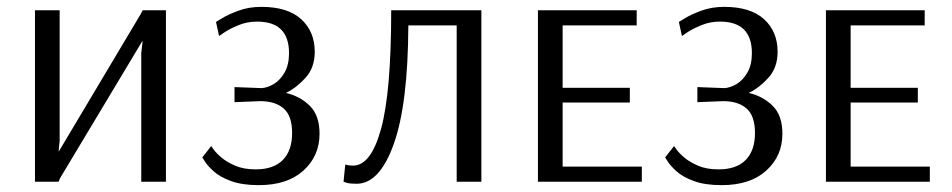

<svg xmlns="http://www.w3.org/2000/svg" viewBox="-20 -530 2776 560"><path d="M82 0V-500H154V-120L151 -89H152L391 -490L396 -500H464V0H392V-375L396 -410H395L155 -10L151 0Z M735 10Q686 10 653.5 -2Q621 -14 603 -30.5Q585 -47 577.5 -59Q570 -71 570 -71L596 -104Q596 -104 603.5 -93.5Q611 -83 626.5 -70Q642 -57 666.5 -46.5Q691 -36 726 -36Q778 -36 805 -63.5Q832 -91 832 -142Q832 -192 807.5 -213.5Q783 -235 739 -235L664 -232V-276L743 -273Q760 -274 778.5 -285Q797 -296 810 -318.5Q823 -341 823 -375Q823 -467 730 -467Q701 -467 675.5 -456.5Q650 -446 634.5 -435.5Q619 -425 619 -425L610 -466Q610 -466 628 -477Q646 -488 676 -499Q706 -510 742 -510Q819 -510 858.5 -474Q898 -438 898 -379Q898 -333 871.5 -303.5Q845 -274 814 -259Q856 -249 884 -221Q912 -193 912 -140Q912 -75 865 -32.5Q818 10 735 10Z M1020 6Q1000 6 991 3Q982 0 982 0L987 -50Q987 -50 993.5 -48.5Q1000 -47 1010 -47Q1062 -47 1091.5 -154.5Q1121 -262 1121 -500H1384V0H1312V-456H1171Q1170 -226 1128.5 -110Q1087 6 1020 6Z M1549 0V-500H1837V-456H1621V-274H1817V-231H1621V-44H1852V0Z M2085 10Q2036 10 2003.5 -2Q1971 -14 1953 -30.5Q1935 -47 1927.5 -59Q1920 -71 1920 -71L1946 -104Q1946 -104 1953.5 -93.5Q1961 -83 1976.5 -70Q1992 -57 2016.5 -46.5Q2041 -36 2076 -36Q2128 -36 2155 -63.5Q2182 -91 2182 -142Q2182 -192 2157.5 -213.5Q2133 -235 2089 -235L2014 -232V-276L2093 -273Q2110 -274 2128.5 -285Q2147 -296 2160 -318.5Q2173 -341 2173 -375Q2173 -467 2080 -467Q2051 -467 2025.5 -456.5Q2000 -446 1984.5 -435.5Q1969 -425 1969 -425L1960 -466Q1960 -466 1978 -477Q1996 -488 2026 -499Q2056 -510 2092 -510Q2169 -510 2208.5 -474Q2248 -438 2248 -379Q2248 -333 2221.5 -303.5Q2195 -274 2164 -259Q2206 -249 2234 -221Q2262 -193 2262 -140Q2262 -75 2215 -32.5Q2168 10 2085 10Z M2389 0V-500H2677V-456H2461V-274H2657V-231H2461V-44H2692V0Z"/></svg>

Font: Arsenal SC
Style: Regular
Weight: 400
Designer: Andrij Shevchenko
Foundry: Stairsfor
Version: Version 2.001; ttfautohint (v1.8.4.7-5d5b)